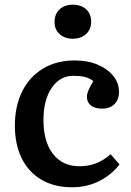

<svg xmlns="http://www.w3.org/2000/svg" viewBox="-20 -779 553 813"><path d="M285 14Q210 14 155.5 -18Q101 -50 72 -108.5Q43 -167 43 -247Q43 -330 74 -392Q105 -454 162 -488.5Q219 -523 297 -523Q352 -523 394 -505Q436 -487 460 -457Q484 -427 484 -389Q484 -358 465 -338.5Q446 -319 412 -319Q382 -319 365 -332.5Q348 -346 348 -369Q348 -381 354 -395.5Q360 -410 375 -436Q357 -449 338 -453.5Q319 -458 290 -458Q234 -458 199 -407Q164 -356 164 -271Q164 -179 204.5 -127Q245 -75 317 -75Q392 -75 448 -126L486 -83Q453 -39 400.5 -12.5Q348 14 285 14ZM288 -615Q254 -615 232.5 -634.5Q211 -654 211 -686Q211 -719 232 -739Q253 -759 288 -759Q324 -759 345 -739.5Q366 -720 366 -687Q366 -655 344.5 -635Q323 -615 288 -615Z"/></svg>

Font: Literata Medium
Style: Regular
Weight: 500
Designer: Latin by Veronika Burian and Jose Scaglione. Greek by Irene Vlachou. Cyrillic by Vera Evstafieva.
Foundry: TypeTogether
Version: Version 3.103; ttfautohint (v1.8.4.7-5d5b);gftools[0.9.29]